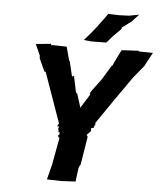

<svg xmlns="http://www.w3.org/2000/svg" viewBox="-60 -960 847 1015"><g transform="rotate(5 363.5 -452.0)"><path d="M370 -391 347 -464 341 -468 339 -474 322 -556 312 -551 293 -630 289 -635 270 -706 196 -708 187 -707V-714L106 -706L133 -646V-633L164 -565L171 -564C202 -476 234 -387 265 -298L258 -287L259 -281L267 -283L263 -270L266 -261V-253L272 -252L273 -242L264 -232L274 -222L247 -76L227 2L302 4L379 0L388 -71L391 -81C394 -85 395 -88 398 -92L422 -241L417 -249V-252L436 -272L438 -275L436 -276L437 -289L451 -291L449 -295L458 -312L455 -316C514 -402 573 -489 633 -573L687 -639L727 -713L655 -714L647 -718L637 -717L561 -713C547 -684 532 -657 519 -626L517 -628L469 -549L419 -482L412 -468L417 -470L413 -460ZM474 -898 454 -870C443 -855 431 -840 421 -825L387 -783L357 -749L398 -745L477 -746L509 -783L553 -827L549 -830L601 -869L637 -908L584 -898L530 -896Z"/></g></svg>

Font: Asimov Print
Style: DIt
Weight: 250
Width: 0
Designer: Google
Version: Version 2.000980: 2014